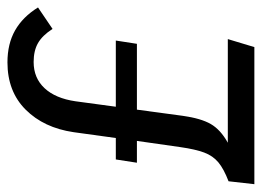

<svg xmlns="http://www.w3.org/2000/svg" viewBox="-116 -604 719 528"><g transform="rotate(-90 244.0 -339.5)"><path d="M488 -595 429 -555Q411 -583 390 -595Q369 -607 338 -607Q294 -607 266 -577Q238 -547 230 -492L215 -381H397L388 -323H207L190 -197Q183 -147 167.5 -120Q152 -93 116 -73H401L379 0H2L10 -71Q44 -84 62 -99Q80 -114 89 -138Q98 -162 104 -204L121 -323H61L70 -381H129L145 -497Q157 -579 207 -629Q257 -679 337 -679Q388 -679 425 -658Q462 -637 488 -595Z"/></g></svg>

Font: Fira Sans Condensed
Style: Italic
Weight: 400
Width: 3
Italic angle: -8°
Designer: bBox Type GmbH & Carrois Corporate GbR & Edenspiekermann AG
Foundry: bBox Type GmbH & Carrois Corporate GbR & Edenspiekermann AG
Version: Version 4.301